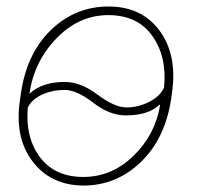

<svg xmlns="http://www.w3.org/2000/svg" viewBox="-20 -558 603 588"><path d="M365.2 -204.6Q315.4 -204.6 265.1 -243.7Q214.8 -282.7 176.8 -282.7Q138.7 -282.2 107.4 -267.6Q76.7 -252.9 64.9 -228Q57.6 -134.8 103.5 -75.2Q149.4 -15.6 236.3 -16.1Q323.2 -16.6 389.2 -81.1Q455.1 -145.5 470.2 -235.4L468.8 -237.8Q435.5 -204.6 365.2 -204.6ZM178.2 -307.1Q227.1 -307.1 278.8 -268.1Q331.1 -229 367.2 -229Q403.3 -229 437 -246.1Q470.7 -263.2 482.4 -290Q491.7 -384.8 446.3 -448.2Q401.4 -511.7 311.5 -511.7Q221.7 -511.7 152.8 -440.4Q84 -369.1 70.3 -271Q109.4 -307.1 178.2 -307.1ZM506.8 -274.4 503.9 -253.9Q485.4 -132.8 411.1 -61.5Q336.9 9.8 236.3 10.3Q134.8 9.8 79.1 -64.5Q23.4 -138.7 41.5 -253.9L44.4 -274.4Q62.5 -395.5 136.7 -466.8Q210.9 -538.1 312.5 -538.1Q414.1 -538.1 468.8 -463.9Q523.4 -389.6 506.8 -274.4Z"/></svg>

Font: Roboto-ThinItalic
Style: Italic
Weight: 250
Italic angle: -12°
Designer: Google
Version: Version 1.100141; 2013; ttfautohint (v0.94.14-c901) -l 8 -r 